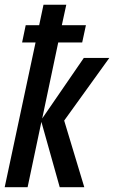

<svg xmlns="http://www.w3.org/2000/svg" viewBox="-22 -782 477 802"><path d="M-2.4 0 126.5 -604.5H70.3L85.4 -676.8H141.6L159.7 -762.2H254.9L236.3 -676.8H336.9L321.3 -604.5H221.2L154.3 -287.1L328.1 -540H434.6L246.1 -278.3L330.1 0H227.5L150.9 -272.9L93.3 0Z"/></svg>

Font: Open Sans Condensed SemiBold
Style: Italic
Weight: 600
Width: 3
Italic angle: -12°
Designer: Monotype Design Team
Foundry: Monotype Imaging Inc.
Version: Version 3.000; ttfautohint (v1.8.4)